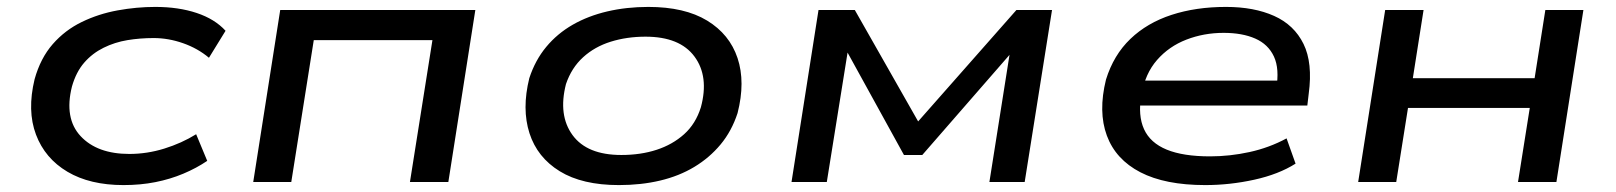

<svg xmlns="http://www.w3.org/2000/svg" viewBox="-20 -526 4671 555"><path d="M337 9Q240 9 175 -29.5Q110 -68 84 -137Q58 -206 80 -297Q97 -358 132.5 -398.5Q168 -439 216.5 -462.5Q265 -486 320 -496Q375 -506 429 -506Q496 -506 548.5 -488.5Q601 -471 632 -437L584 -359Q552 -386 509.5 -401Q467 -416 424 -416Q385 -416 348.5 -410Q312 -404 279.5 -388Q247 -372 223.5 -345Q200 -318 188 -276Q165 -184 213 -132.5Q261 -81 354 -81Q405 -81 455 -96.5Q505 -112 547 -138L579 -61Q548 -40 510 -24Q472 -8 429 0.5Q386 9 337 9Z M712 0 790 -497H1354L1276 0H1165L1230 -410H887L822 0Z M1769 9Q1663 9 1598 -31Q1533 -71 1510.5 -141Q1488 -211 1510 -300Q1527 -352 1559 -390.5Q1591 -429 1635.5 -454.5Q1680 -480 1735.5 -493Q1791 -506 1854 -506Q1959 -506 2024 -466.5Q2089 -427 2112 -358Q2135 -289 2112 -199Q2095 -147 2063 -108.5Q2031 -70 1987 -43.5Q1943 -17 1888 -4Q1833 9 1769 9ZM1776 -78Q1832 -78 1878 -93Q1924 -108 1957.5 -138Q1991 -168 2006 -216Q2030 -305 1987.5 -362.5Q1945 -420 1846 -420Q1792 -420 1745.5 -405.5Q1699 -391 1665.5 -360.5Q1632 -330 1616 -283Q1593 -193 1635 -135.5Q1677 -78 1776 -78Z M2268 0 2346 -497H2451L2634 -175L2918 -497H3021L2942 0H2840L2899 -373H2903L2646 -78H2593L2430 -374L2370 0Z M3464 9Q3348 9 3276.5 -28Q3205 -65 3179.5 -134Q3154 -203 3177 -296Q3199 -367 3247.5 -413.5Q3296 -460 3366.5 -483Q3437 -506 3524 -506Q3605 -506 3663 -480Q3721 -454 3748 -399Q3775 -344 3763 -255L3759 -221H3250L3261 -293H3697L3669 -269Q3679 -327 3662.5 -362.5Q3646 -398 3608.5 -414.5Q3571 -431 3517 -431Q3460 -431 3409.5 -411.5Q3359 -392 3324.5 -352.5Q3290 -313 3280 -253L3279 -251Q3269 -192 3287 -152.5Q3305 -113 3352.5 -93.5Q3400 -74 3478 -74Q3535 -74 3592 -86.5Q3649 -99 3699 -126L3725 -53Q3676 -22 3605.5 -6.5Q3535 9 3464 9Z M3906 0 3984 -497H4095L4064 -300H4416L4447 -497H4557L4479 0H4368L4402 -214H4050L4016 0Z"/></svg>

Font: Nunito Sans 7pt Expanded Medium
Style: Italic
Weight: 500
Width: 7
Italic angle: -9°
Designer: Vernon Adams
Foundry: Vernon Adams
Version: Version 3.101;gftools[0.9.27]